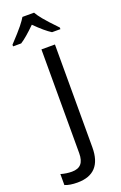

<svg xmlns="http://www.w3.org/2000/svg" viewBox="-244 -793 681 1083"><g transform="rotate(-20 97.0 -252.0)"><path d="M21 240.2Q-25.4 240.2 -54.2 228V162.1Q-20.5 171.9 12.2 171.9Q50.3 171.9 68.1 151.1Q85.9 130.4 85.9 87.9V-535.2H167V82Q167 240.2 21 240.2ZM-58.6 -615.7Q-4.9 -672.9 16.6 -700Q38.1 -727.1 47.9 -744.1H117.7Q127 -726.6 149.9 -698.5Q172.9 -670.4 225.6 -615.7V-606H175.3Q138.2 -628.9 82.5 -684.6Q24.9 -627.9 -9.8 -606H-58.6Z"/></g></svg>

Font: XL-Viking
Style: Regular
Weight: 400
Foundry: Ascender Corporation
Version: Version 1.10 March 23, 2015